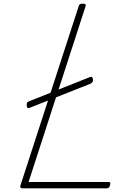

<svg xmlns="http://www.w3.org/2000/svg" viewBox="-20 -1035 734 1055"><path d="M107 0Q87 0 92 -15L412 -1000Q414 -1008 418.5 -1011.5Q423 -1015 435 -1015Q445 -1015 449 -1011.5Q453 -1008 450 -1000L137 -35H574Q585 -35 586 -30.5Q587 -26 585 -18Q582 -8 577.5 -4Q573 0 564 0ZM144 -443Q134 -439 131 -442.5Q128 -446 127 -455Q126 -466 128.5 -470.5Q131 -475 141 -479L473 -611Q483 -615 486 -611Q489 -607 491 -599Q492 -581 477 -575Z"/></svg>

Font: Playwrite MX Thin
Style: Regular
Weight: 250
Designer: Veronika Burian, José Scaglione
Foundry: TypeTogether
Version: Version 1.002